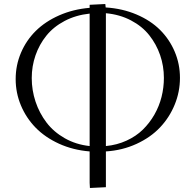

<svg xmlns="http://www.w3.org/2000/svg" viewBox="-20 -748 971 957"><path d="M426.8 -709V-724.1L504.9 -728L506.8 -710.9Q590.3 -705.6 660.4 -675.8Q730.5 -646 777.6 -599.1Q824.7 -552.2 850.8 -490.5Q877 -428.7 877 -359.9Q877 -290.5 850.8 -226.6Q824.7 -162.6 777.6 -112.8Q730.5 -63 660.4 -30.8Q590.3 1.5 507.8 6.8V185.1L428.2 189L426.8 163.1V6.8Q343.8 0 274.2 -31.7Q204.6 -63.5 157.5 -111.8Q110.4 -160.2 84.2 -222.7Q58.1 -285.2 58.1 -354Q58.1 -422.9 84.5 -484.9Q110.8 -546.9 158.4 -594Q206.1 -641.1 275.4 -671.6Q344.7 -702.1 426.8 -709ZM138.2 -358.9Q138.2 -298.3 157.2 -241.2Q176.3 -184.1 211.9 -137.2Q247.6 -90.3 303.2 -58.8Q358.9 -27.3 426.8 -20V-680.2Q357.9 -672.9 302.2 -643.6Q246.6 -614.3 211.2 -570.3Q175.8 -526.4 157 -472.2Q138.2 -418 138.2 -358.9ZM507.8 -20Q563.5 -25.4 610.8 -47.1Q658.2 -68.8 691.9 -101.8Q725.6 -134.8 749.5 -176.5Q773.4 -218.3 785.2 -264.9Q796.9 -311.5 796.9 -359.9Q796.9 -418.9 778.1 -473.4Q759.3 -527.8 723.9 -572.5Q688.5 -617.2 632.6 -646.5Q576.7 -675.8 507.8 -682.1Z"/></svg>

Font: Dehuti Alt
Style: Book
Weight: 400
Version: Version 1.2